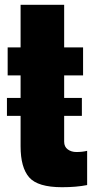

<svg xmlns="http://www.w3.org/2000/svg" viewBox="-20 -776 404 802"><path d="M239 6Q138 6 102 -35Q66 -76 66 -165V-292H9V-367H66V-461H12V-578H66V-756H248V-578H327V-461H248V-367H322V-292H248V-184Q248 -163 263 -152Q278 -141 299 -141Q324 -141 344 -146V-3Q299 6 239 6Z"/></svg>

Font: Oswald Heavy
Style: Regular
Weight: 400
Designer: Vernon Adams
Foundry: Vernon Adams
Version: Version 4.101